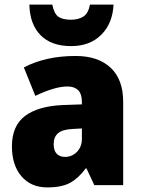

<svg xmlns="http://www.w3.org/2000/svg" viewBox="-20 -807 616 837"><path d="M310 -563Q407 -563 462 -512Q517 -461 517 -363V0H391L357 -73H354Q322 -30 285.5 -10Q249 10 186 10Q115 10 73.5 -38.5Q32 -87 32 -169Q32 -258 88.5 -301Q145 -344 252 -349L337 -352V-362Q337 -398 320.5 -414Q304 -430 275 -430Q245 -430 209 -419Q173 -408 134 -389L84 -513Q129 -537 185.5 -550Q242 -563 310 -563ZM299 -245Q253 -243 233.5 -226.5Q214 -210 214 -179Q214 -150 227.5 -136.5Q241 -123 263 -123Q294 -123 315.5 -145Q337 -167 337 -202V-247ZM475 -787Q471 -705 421.5 -655.5Q372 -606 290 -606Q204 -606 157 -653.5Q110 -701 108 -787H208Q216 -747 234.5 -734Q253 -721 290 -721Q321 -721 343 -734.5Q365 -748 372 -787Z"/></svg>

Font: Noto Sans Gurmukhi SemiCondensed Black
Style: Regular
Weight: 900
Width: 4
Designer: Jelle Bosma - Monotype Design Team
Foundry: Monotype Imaging Inc.
Version: Version 2.004; ttfautohint (v1.8.4.7-5d5b)